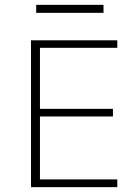

<svg xmlns="http://www.w3.org/2000/svg" viewBox="-20 -773 577 793"><path d="M108 0V-606.5H464.5V-575.5H145V-323.5H446.5V-292H145V-32H464.5V0ZM129.5 -753H407.5V-720H129.5Z"/></svg>

Font: Karla ExtraLight
Style: Regular
Weight: 250
Designer: Jonathan Pinhorn
Version: Version 2.004;gftools[0.9.33]